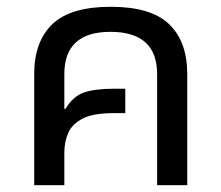

<svg xmlns="http://www.w3.org/2000/svg" viewBox="-20 -547 654 567"><path d="M81 0V-328Q81 -424 134.5 -475.5Q188 -527 307 -527Q426 -527 479.5 -475.5Q533 -424 533 -328V0H444V-328Q444 -453 306 -453Q170 -453 170 -328V-226L173 -225Q195 -262 227 -273.5Q259 -285 317 -285H350V-213H317Q256 -213 224.5 -197Q193 -181 181.5 -154.5Q170 -128 170 -97V0Z"/></svg>

Font: Noto Sans Thai UI
Style: Regular
Weight: 400
Designer: Monotype Design Team
Foundry: Monotype Imaging Inc.
Version: Version 2.000